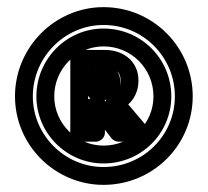

<svg xmlns="http://www.w3.org/2000/svg" viewBox="-20 -885 583 538"><path d="M72 -615C72 -725.3 162 -815 270 -815C381.2 -815 470 -725.3 470 -615C470 -505.9 381.4 -417 270 -417C161.8 -417 72 -505.9 72 -615ZM22 -615C22 -478.1 134.2 -367 270 -367C408.6 -367 520 -478.1 520 -615C520 -752.7 408.8 -865 270 -865C134 -865 22 -752.7 22 -615ZM82 -615C82 -511.1 167.2 -427 270 -427C375.6 -427 460 -511.1 460 -615C460 -719.7 375.8 -805 270 -805C166.9 -805 82 -719.7 82 -615ZM132 -615C132 -692.3 195.1 -755 270 -755C348.2 -755 410 -692.3 410 -615C410 -538.9 348.4 -477 270 -477C194.8 -477 132 -538.9 132 -615ZM256.1 -619C256.1 -619 227 -606 227 -607V-695H275C304.7 -695 318 -683 318 -659C318 -637.6 309.5 -628.6 292.5 -622.5C282.7 -619 277.2 -609.7 276 -600.8L268.8 -610.2C265.6 -614.4 261.1 -617.5 256.1 -619ZM202 -745C191.3 -745 177 -735.1 177 -720V-513C177 -502.3 186.9 -488 202 -488H249C259.7 -488 274 -497.9 274 -513V-521.4L292.2 -497.8C296 -492.7 304 -488 312 -488H374C423.8 -488 393.1 -529.2 393.1 -529.2L339.3 -592.5C356.5 -607.3 368 -631.1 368 -659C368 -715 323.3 -745 275 -745ZM249 -603H255C270.3 -603 317 -607.1 317 -655C317 -703.3 270.8 -708 255 -708H249C233.9 -708 224 -693.7 224 -683V-628C224 -612.9 238.3 -603 249 -603Z"/></svg>

Font: Hussar Ekologiczny
Style: Regular
Weight: 400
Foundry: Cannot Into Space Fonts
Version: Version 0.97